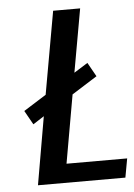

<svg xmlns="http://www.w3.org/2000/svg" viewBox="-51 -740 545 779"><g transform="rotate(-5 221.0 -350.0)"><path d="M72 0 120 -277 75 -248 43 -305 135 -363 195 -700H305L259 -442L315 -477L347 -420L244 -355L195 -77H442L428 0Z"/></g></svg>

Font: Cuprum SemiBold
Style: Italic
Weight: 600
Italic angle: -10°
Version: Version 3.000